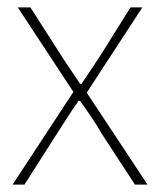

<svg xmlns="http://www.w3.org/2000/svg" viewBox="-20 -498 432 518"><path d="M14 0 178 -250 28 -478H62L144 -350Q156 -331 169.5 -311.5Q183 -292 196 -272H200Q214 -292 226.5 -311.5Q239 -331 252 -350L332 -478H364L214 -248L378 0H344L254 -138Q241 -161 226 -183Q211 -205 196 -226H192Q177 -205 163 -183Q149 -161 134 -138L46 0Z"/></svg>

Font: Source Sans 3 VF
Style: Regular
Weight: 200
Designer: Paul D. Hunt
Foundry: Adobe
Version: Version 3.046;hotconv 1.0.118;makeotfexe 2.5.65603